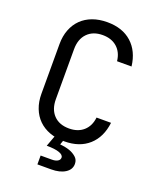

<svg xmlns="http://www.w3.org/2000/svg" viewBox="-165 -830 930 1121"><g transform="rotate(20 300.0 -270.0)"><path d="M306 -730Q400 -730 457.5 -678.5Q515 -627 526 -535H436Q430 -589 395.5 -619.5Q361 -650 306 -650Q246 -650 211 -614Q176 -578 176 -515V-205Q176 -142 210.5 -106Q245 -70 306 -70Q361 -70 395.5 -100.5Q430 -131 436 -185H526Q515 -93 457.5 -41.5Q400 10 306 10Q255 10 214.5 -5Q174 -20 145.5 -48Q117 -76 101.5 -116Q86 -156 86 -205V-515Q86 -564 101.5 -604Q117 -644 145.5 -672Q174 -700 214.5 -715Q255 -730 306 -730ZM254 -26H311L290 35Q324 38 350 47Q373 55 391.5 71Q410 87 410 113Q410 148 377 169Q344 190 290 190H205V135H275Q297 135 310.5 127Q324 119 324 105Q324 88 297 78.5Q270 69 219 69Z"/></g></svg>

Font: JetBrainsMono NF
Style: Regular
Weight: 400
Monospace: yes
Designer: Philipp Nurullin, Konstantin Bulenkov
Foundry: JetBrains
Version: Version 1.0.2; ttfautohint (v1.8.3)